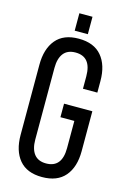

<svg xmlns="http://www.w3.org/2000/svg" viewBox="-126 -890 636 957"><g transform="rotate(15 191.5 -411.5)"><path d="M160.2 -830.1H228V-740.2H160.2ZM190.9 -707Q269.5 -707 309.3 -659.9Q349.1 -612.8 349.1 -530.8V-471.2H274.9V-535.2Q274.9 -636.2 192.9 -636.2Q151.9 -636.2 131.3 -609.9Q110.8 -583.5 110.8 -535.2V-165Q110.8 -116.7 131.3 -90.3Q151.9 -64 192.9 -64Q274.9 -64 274.9 -165V-305.2H203.1V-375H349.1V-168.9Q349.1 -86.9 309.3 -40Q269.5 6.8 190.9 6.8Q112.8 6.8 73.5 -40Q34.2 -86.9 34.2 -168.9V-530.8Q34.2 -612.8 73.5 -659.9Q112.8 -707 190.9 -707Z"/></g></svg>

Font: Bebas Neue Regular
Style: Regular
Weight: 400
Designer: Ryoichi Tsunekawa
Foundry: Ryoichi Tsunekawa
Version: Version 001.003